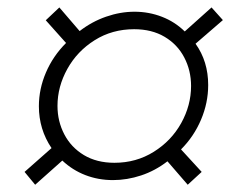

<svg xmlns="http://www.w3.org/2000/svg" viewBox="-20 -571 642 516"><path d="M46 -109 118.5 -173Q84.5 -223.5 84.5 -285.5Q84.5 -332 103.5 -376.2Q122.5 -420.5 157.5 -455.5L103 -516.5L139.5 -551L194 -487.5Q227 -513 265.2 -526.2Q303.5 -539.5 341.5 -539.5Q380 -539.5 415 -526Q450 -512.5 476.5 -486.5L548.5 -551L579 -517L505.5 -453.5Q539.5 -406 539.5 -342.5Q539.5 -294.5 520.2 -249.2Q501 -204 466.5 -169.5L522 -109L484.5 -74.5L430 -137.5Q397 -112 359.2 -99.5Q321.5 -87 283.5 -87Q244 -87 209.2 -100.5Q174.5 -114 147.5 -139.5L74.5 -74.5ZM287.5 -133.5Q346 -133.5 393.2 -163Q440.5 -192.5 467 -240.2Q493.5 -288 493.5 -340Q493.5 -381.5 475.2 -416.5Q457 -451.5 422.5 -472Q388 -492.5 340.5 -492.5Q281.5 -492.5 234.5 -463Q187.5 -433.5 161 -385.8Q134.5 -338 134.5 -286.5Q134.5 -245 152.8 -210Q171 -175 205.5 -154.2Q240 -133.5 287.5 -133.5Z"/></svg>

Font: HK Grotesk Light
Style: Italic
Weight: 300
Italic angle: -16°
Designer: Alfredo Marco Pradil
Foundry: Hanken Design Co.
Version: Version 3.001